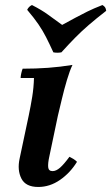

<svg xmlns="http://www.w3.org/2000/svg" viewBox="-20 -728 442 763"><path d="M132 15Q82 15 65 -18.5Q48 -52 58 -98L94 -268Q102 -306 108 -343Q114 -380 115 -418H62Q62 -425 64.5 -436.5Q67 -448 70 -455Q123 -455 171 -458.5Q219 -462 268 -470Q257 -447 246 -410Q235 -373 226 -335Q217 -297 210 -268L176 -106Q170 -79 171.5 -63.5Q173 -48 189 -48Q203 -48 218.5 -61.5Q234 -75 256 -105Q264 -101 271.5 -96.5Q279 -92 286 -85Q259 -41 218.5 -13Q178 15 132 15ZM387 -708Q394 -704 397.5 -699Q401 -694 402 -685Q362 -654 332.5 -628.5Q303 -603 277.5 -577Q252 -551 224 -520Q208 -517 192 -520Q176 -555 163 -580.5Q150 -606 133 -631Q116 -656 88 -689Q94 -702 107 -708Q146 -688 170.5 -670Q195 -652 227 -629Q258 -646 280.5 -658Q303 -670 327 -682Q351 -694 387 -708Z"/></svg>

Font: Poltawski Nowy SemiBold
Style: Italic
Weight: 600
Italic angle: -12°
Version: Version 1.001;gftools[0.9.25]